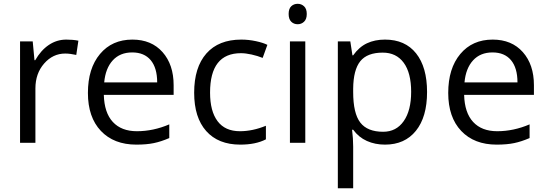

<svg xmlns="http://www.w3.org/2000/svg" viewBox="-20 -754 2892 1014"><path d="M330.1 -544.9Q365.7 -544.9 394 -539.1L382.8 -463.9Q349.6 -471.2 324.2 -471.2Q259.3 -471.2 213.1 -418.5Q167 -365.7 167 -287.1V0H85.9V-535.2H152.8L162.1 -436H166Q195.8 -488.3 237.8 -516.6Q279.8 -544.9 330.1 -544.9Z M700.2 9.8Q581.5 9.8 512.9 -62.5Q444.3 -134.8 444.3 -263.2Q444.3 -392.6 508.1 -468.8Q571.8 -544.9 679.2 -544.9Q779.8 -544.9 838.4 -478.8Q897 -412.6 897 -304.2V-252.9H528.3Q530.8 -158.7 575.9 -109.9Q621.1 -61 703.1 -61Q789.6 -61 874 -97.2V-24.9Q831.1 -6.3 792.7 1.7Q754.4 9.8 700.2 9.8ZM678.2 -477.1Q613.8 -477.1 575.4 -435.1Q537.1 -393.1 530.3 -318.8H810.1Q810.1 -395.5 775.9 -436.3Q741.7 -477.1 678.2 -477.1Z M1249 9.8Q1132.8 9.8 1069.1 -61.8Q1005.4 -133.3 1005.4 -264.2Q1005.4 -398.4 1070.1 -471.7Q1134.8 -544.9 1254.4 -544.9Q1293 -544.9 1331.5 -536.6Q1370.1 -528.3 1392.1 -517.1L1367.2 -448.2Q1340.3 -459 1308.6 -466.1Q1276.9 -473.1 1252.4 -473.1Q1089.4 -473.1 1089.4 -265.1Q1089.4 -166.5 1129.2 -113.8Q1168.9 -61 1247.1 -61Q1314 -61 1384.3 -89.8V-18.1Q1330.6 9.8 1249 9.8Z M1592.3 0H1511.2V-535.2H1592.3ZM1504.4 -680.2Q1504.4 -708 1518.1 -720.9Q1531.7 -733.9 1552.2 -733.9Q1571.8 -733.9 1585.9 -720.7Q1600.1 -707.5 1600.1 -680.2Q1600.1 -652.8 1585.9 -639.4Q1571.8 -626 1552.2 -626Q1531.7 -626 1518.1 -639.4Q1504.4 -652.8 1504.4 -680.2Z M2013.2 9.8Q1960.9 9.8 1917.7 -9.5Q1874.5 -28.8 1845.2 -68.8H1839.4Q1845.2 -22 1845.2 20V240.2H1764.2V-535.2H1830.1L1841.3 -461.9H1845.2Q1876.5 -505.9 1918 -525.4Q1959.5 -544.9 2013.2 -544.9Q2119.6 -544.9 2177.5 -472.2Q2235.4 -399.4 2235.4 -268.1Q2235.4 -136.2 2176.5 -63.2Q2117.7 9.8 2013.2 9.8ZM2001.5 -476.1Q1919.4 -476.1 1882.8 -430.7Q1846.2 -385.3 1845.2 -286.1V-268.1Q1845.2 -155.3 1882.8 -106.7Q1920.4 -58.1 2003.4 -58.1Q2072.8 -58.1 2112.1 -114.3Q2151.4 -170.4 2151.4 -269Q2151.4 -369.1 2112.1 -422.6Q2072.8 -476.1 2001.5 -476.1Z M2603 9.8Q2484.4 9.8 2415.8 -62.5Q2347.2 -134.8 2347.2 -263.2Q2347.2 -392.6 2410.9 -468.8Q2474.6 -544.9 2582 -544.9Q2682.6 -544.9 2741.2 -478.8Q2799.8 -412.6 2799.8 -304.2V-252.9H2431.2Q2433.6 -158.7 2478.8 -109.9Q2523.9 -61 2606 -61Q2692.4 -61 2776.9 -97.2V-24.9Q2733.9 -6.3 2695.6 1.7Q2657.2 9.8 2603 9.8ZM2581.1 -477.1Q2516.6 -477.1 2478.3 -435.1Q2439.9 -393.1 2433.1 -318.8H2712.9Q2712.9 -395.5 2678.7 -436.3Q2644.5 -477.1 2581.1 -477.1Z"/></svg>

Font: Sahel FD
Style: FD
Weight: 400
Foundry: Saber Rastikerdar (saber.rastikerdar@gmail.com)
Version: Version 3.3.1